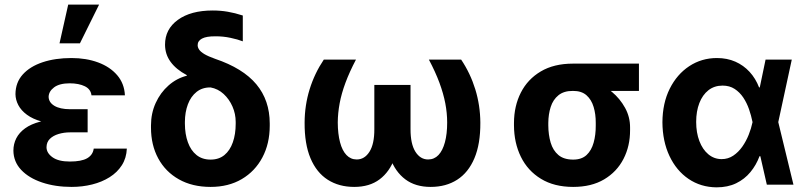

<svg xmlns="http://www.w3.org/2000/svg" viewBox="-20 -806 3523 838"><path d="M252.9 -285.9H362.5V-228.3H285.7Q259.2 -228.3 235.6 -221.2Q212.1 -214.2 197.7 -200Q183.3 -185.8 183 -163.5Q183.1 -138.1 209.3 -119.5Q235.5 -100.9 284.8 -101Q335.3 -100.9 360.3 -115.2Q385.3 -129.6 389.1 -157.4H533.6Q531.9 -116.2 511.9 -84.9Q491.9 -53.6 458.4 -32.6Q424.9 -11.5 382.3 -0.9Q339.7 9.8 292.6 9.8Q221.2 9.8 163.6 -9.6Q106.1 -28.9 72.5 -64.5Q39 -100 38.5 -148.6Q38.5 -177.6 51.1 -202.5Q63.8 -227.3 89.7 -246Q115.6 -264.7 156.2 -275.3Q196.8 -285.9 252.9 -285.9ZM362.5 -264.6H252.9Q200.4 -264.6 161.7 -275.6Q122.9 -286.5 97.7 -305.1Q72.5 -323.6 60.1 -347Q47.8 -370.4 47.5 -395.1Q47.8 -445.9 79.3 -480.9Q110.8 -515.9 165.9 -534.3Q221 -552.7 291.8 -552.7Q356.3 -552.7 408.3 -533.5Q460.2 -514.3 491.5 -477.8Q522.8 -441.4 525.2 -389.8H379.3Q376.1 -416.9 350.2 -429.5Q324.4 -442.2 284.2 -442.4Q239.2 -442.2 216 -424.7Q192.8 -407.1 192.2 -383.4Q192.8 -359.1 217.2 -344.3Q241.7 -329.5 285.7 -329.3H362.5ZM239.8 -617 277.7 -785.9H412.5L328.9 -617Z M700.3 -610.5Q700 -678.5 756.3 -719.3Q812.6 -760.2 908.5 -760.2Q942.8 -760.2 973.9 -754.8Q1005.1 -749.5 1039.7 -738.3V-625.6Q1018.6 -633.9 986.2 -640.8Q953.8 -647.8 920 -647.5Q880.5 -647.8 861.4 -637.5Q842.4 -627.2 842.7 -608.6Q842.7 -599.1 849.2 -589.4Q855.8 -579.6 872.4 -569.7Q889 -559.9 918.5 -549.4Q1040.4 -508.2 1098.8 -438.2Q1157.2 -368.2 1157.3 -267V-257.2Q1157.2 -179 1125.2 -118.8Q1093.3 -58.6 1035.4 -24.4Q977.5 9.8 899.1 9.8Q819.5 9.8 760.9 -23.2Q702.2 -56.2 670.6 -114.7Q639 -173.1 639 -249V-258.8Q639 -311.3 659.5 -356.5Q680.1 -401.8 715.8 -433.2Q751.5 -464.6 795.8 -475.6L794.6 -478.5Q748.7 -503 724.7 -535.9Q700.6 -568.8 700.3 -610.5ZM787 -274V-266Q787.2 -220.5 800 -185.1Q812.7 -149.6 837.6 -129.5Q862.5 -109.4 899.1 -109.4Q935.3 -109.4 959.5 -129.3Q983.8 -149.3 996.2 -184.8Q1008.7 -220.2 1008.7 -266V-274Q1008.7 -308.9 994.7 -341Q980.7 -373 956.1 -395.8Q931.4 -418.5 899.1 -424.4Q863.1 -424.9 838 -404.9Q813 -385 800.1 -350.8Q787.2 -316.7 787 -274Z M1393.3 -545.9H1533.7Q1505.4 -492.1 1487.9 -445Q1470.4 -397.9 1462.5 -355.3Q1454.5 -312.6 1454.2 -271.3Q1454.5 -221.3 1464.1 -185.1Q1473.6 -148.8 1492.1 -129.4Q1510.6 -110 1537 -110Q1571.4 -110 1592.7 -143.9Q1614.1 -177.8 1613.8 -242.2V-435.2H1724.1V-256.8Q1724.3 -176.2 1702.5 -116.2Q1680.7 -56.2 1636.8 -23.2Q1593 9.8 1526.1 9.8Q1459.5 9.8 1410.5 -21.5Q1361.5 -52.8 1335.2 -115.3Q1308.9 -177.7 1309.5 -270.9Q1309.8 -346.1 1331.3 -416Q1352.9 -485.8 1393.3 -545.9ZM1851.9 -545.9H1992.7Q2033 -485.8 2054.5 -416Q2076 -346.1 2076.5 -270.9Q2077.1 -177.7 2050.6 -115.3Q2024.2 -52.8 1975.3 -21.5Q1926.5 9.8 1859.5 9.8Q1793.1 9.8 1749.1 -23.2Q1705.1 -56.2 1683.3 -116.2Q1661.4 -176.2 1661.4 -256.8V-435.2H1771.8V-242.2Q1771.7 -177.8 1793 -143.9Q1814.4 -110 1848.5 -110Q1875.4 -110 1893.8 -129.4Q1912.1 -148.8 1921.9 -185.1Q1931.7 -221.3 1931.7 -271.3Q1931.7 -312.6 1923.5 -355.3Q1915.3 -397.9 1897.9 -445Q1880.4 -492.1 1851.9 -545.9Z M2223.3 -258.8V-269.5Q2223.6 -343.4 2253.3 -401.8Q2283 -460.3 2340.4 -494.3Q2397.9 -528.3 2480.4 -528.3Q2491.9 -521.9 2502.4 -505.7Q2513 -489.6 2530 -472.8Q2547.1 -456 2577.4 -446.5Q2616.2 -433.9 2651.1 -404.7Q2686 -375.5 2708.2 -335.3Q2730.3 -295.1 2730 -249V-238.3Q2730.3 -168.7 2701.3 -112.4Q2672.3 -56.1 2616.8 -23.1Q2561.4 9.8 2481.7 9.8Q2398.8 9.8 2341.1 -25.5Q2283.3 -60.7 2253.5 -121.5Q2223.6 -182.3 2223.3 -258.8ZM2373.1 -269.5V-258.8Q2373.4 -217.5 2383.4 -183.5Q2393.5 -149.5 2417.2 -129.4Q2440.9 -109.4 2481.7 -109.4Q2518.7 -109.4 2540.1 -129.4Q2561.6 -149.5 2571 -183.5Q2580.5 -217.5 2580.2 -258.8V-269.5Q2580.5 -307.5 2570.9 -339.3Q2561.4 -371.1 2539.7 -390.3Q2518 -409.5 2480.4 -409.2Q2441.1 -409.5 2417.5 -390.3Q2393.8 -371.1 2383.6 -339.3Q2373.4 -307.5 2373.1 -269.5ZM2768.7 -528.3V-409.2H2480.4V-528.3Z M3107.1 11.7Q3038.5 11 2985.3 -25.1Q2932 -61.3 2901.9 -125.3Q2871.7 -189.4 2871.2 -272.5Q2871.7 -355.9 2903.1 -418.8Q2934.6 -481.8 2988.4 -517.3Q3042.3 -552.7 3109.1 -552.7Q3153.5 -552.7 3189.4 -536.9Q3225.2 -521.1 3251.6 -492.4Q3278 -463.7 3293.1 -424.4H3339.2L3376.5 -274.4L3443.1 0H3326.9L3264.2 -274.4Q3258.8 -301.5 3249.2 -329.2Q3239.6 -356.8 3224.2 -380.1Q3208.7 -403.3 3186.4 -417.9Q3164.2 -432.4 3133.7 -432.4Q3097.8 -432.4 3071.9 -412.1Q3046.1 -391.7 3032.3 -356Q3018.5 -320.3 3018.5 -273.8Q3018.5 -227.1 3032.5 -190.3Q3046.5 -153.6 3071.5 -132.7Q3096.6 -111.7 3129.4 -111.5Q3157.8 -111.5 3180.3 -126.6Q3202.8 -141.7 3219.8 -165.8Q3236.7 -189.9 3247.8 -217.9Q3258.9 -245.8 3264.2 -271.5L3321.4 -545.9H3435.8L3376.5 -271.5L3339.2 -124.2H3295Q3280.6 -85.5 3255.2 -54.8Q3229.8 -24 3193.2 -6.2Q3156.5 11.7 3107.1 11.7Z"/></svg>

Font: Inter V
Style: 
Weight: 400
Designer: Rasmus Andersson
Foundry: rsms
Version: Version 4.000;git-a3f224843